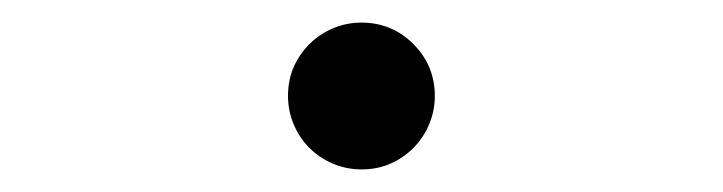

<svg xmlns="http://www.w3.org/2000/svg" viewBox="-20 -396 640 170"><path d="M235 -311Q235 -298 240 -286Q245 -274 254 -265Q263 -256 275 -251Q287 -246 300 -246Q314 -246 325.5 -251Q337 -256 346 -265Q355 -274 360 -286Q365 -298 365 -311Q365 -338 346 -357Q327 -376 300 -376Q287 -376 275 -371Q263 -366 254 -357Q245 -348 240 -336.5Q235 -325 235 -311Z"/></svg>

Font: CommitMonoV143 ExtLt
Style: Regular
Weight: 200
Monospace: yes
Designer: Eigil Nikolajsen
Foundry: Eigil Nikolajsen
Version: Version 1.143